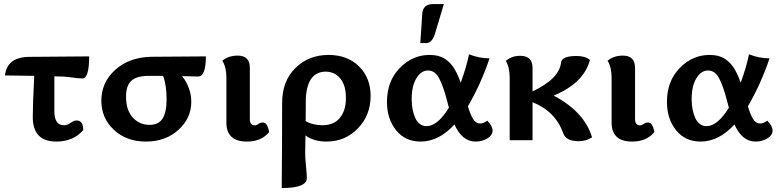

<svg xmlns="http://www.w3.org/2000/svg" viewBox="-20 -704 3926 964"><path d="M262.7 6.8Q144.5 6.8 144.5 -116.7Q144.5 -175.8 151.9 -323.2L4.9 -325.2Q15.1 -416 123.5 -418.5L427.7 -420.9Q427.7 -310.1 393.6 -310.1Q374 -310.1 337.6 -315.4Q301.3 -320.8 252.9 -320.8V-146Q252.9 -75.2 300.8 -75.2Q318.4 -75.2 334.7 -87.2Q351.1 -99.1 364.7 -99.1Q397.9 -99.1 397.9 -50.8Q348.1 6.8 262.7 6.8Z M712.4 6.8Q614.3 6.8 551.5 -52.5Q488.8 -111.8 488.8 -198.2Q488.8 -290 558.1 -353Q627.4 -416 737.8 -418.9L1013.7 -420.9Q1013.7 -319.8 974.1 -319.8Q949.2 -319.8 935.5 -320.8Q921.9 -321.8 894.5 -321.8Q940.4 -262.2 940.4 -192.9Q940.4 -110.4 875.7 -51.8Q811 6.8 712.4 6.8ZM730.5 -77.1Q776.4 -77.1 796.4 -108.9Q816.4 -140.6 816.4 -205.1Q816.4 -276.9 798.8 -323.2H728.5Q666.5 -323.2 639.6 -298.6Q612.8 -273.9 612.8 -219.2Q612.8 -150.9 646.5 -114Q680.2 -77.1 730.5 -77.1Z M1234.4 -106Q1234.4 -74.7 1259.8 -74.7Q1268.1 -74.7 1277.8 -81.8Q1287.6 -88.9 1300.3 -88.9Q1322.3 -88.9 1331.5 -41Q1292.5 6.8 1219.7 6.8Q1117.7 6.8 1116.7 -86.9V-314Q1116.7 -338.9 1111.8 -360.8Q1106.9 -382.8 1096.2 -398.9Q1127 -424.8 1173.3 -424.8Q1234.4 -424.8 1234.4 -363.3Z M1394.5 240.2Q1396.5 32.2 1396.5 -187Q1396.5 -296.9 1463.1 -362.5Q1529.8 -428.2 1629.4 -428.2Q1724.6 -428.2 1782.7 -370.6Q1840.8 -313 1840.8 -222.2Q1840.8 -125 1776.6 -59.1Q1712.4 6.8 1619.6 6.8Q1555.7 6.8 1513.7 -23.9L1512.2 64Q1512.2 89.4 1516.4 130.4Q1520.5 171.4 1520.5 189.9Q1520.5 240.2 1394.5 240.2ZM1598.6 -75.2Q1656.2 -75.2 1686.5 -112.1Q1716.8 -148.9 1716.8 -211.9Q1716.8 -276.4 1688.2 -310.3Q1659.7 -344.2 1615.7 -344.2Q1522.5 -344.2 1515.6 -210L1514.6 -96.2Q1530.8 -85.9 1553.7 -80.6Q1576.7 -75.2 1598.6 -75.2Z M2368.2 6.8Q2299.8 6.8 2261.7 -79.1Q2183.6 6.8 2091.8 6.8Q2014.2 6.8 1968.5 -50.3Q1922.9 -107.4 1922.9 -191.9Q1922.9 -296.9 1987.1 -362.5Q2051.3 -428.2 2136.7 -428.2Q2183.6 -428.2 2213.1 -409.2Q2242.7 -390.1 2261.5 -358.6Q2280.3 -327.1 2293 -288.1Q2320.8 -363.8 2335 -431.2Q2386.2 -411.1 2438 -411.1Q2394.5 -282.2 2329.1 -169.9Q2341.3 -129.9 2355.2 -106.9Q2369.1 -84 2391.1 -84Q2407.2 -84 2426.8 -98.1Q2453.1 -70.8 2453.1 -48.8Q2453.1 -24.9 2426.8 -9Q2400.4 6.8 2368.2 6.8ZM2122.1 -70.8Q2176.8 -70.8 2233.9 -163.1L2222.2 -207Q2206.1 -269 2185.5 -309.6Q2165 -350.1 2128.9 -350.1Q2094.2 -350.1 2070.6 -311Q2046.9 -272 2046.9 -206.1Q2046.9 -151.9 2065.2 -111.3Q2083.5 -70.8 2122.1 -70.8ZM2120.1 -487.8H2090.3L2100.1 -634.8Q2103 -683.6 2155.8 -683.6H2208.5L2164.6 -536.6Q2149.9 -487.8 2120.1 -487.8Z M2653.8 -245.1Q2788.1 -308.6 2796.9 -389.6Q2800.3 -422.9 2875 -422.9Q2918 -422.9 2941.9 -403.3Q2911.6 -286.6 2759.8 -224.1Q2914.1 -142.6 2952.6 -14.6Q2923.3 4.9 2885.3 4.9Q2821.8 4.9 2808.1 -34.7Q2768.6 -145 2653.8 -190.9V0H2539.1V-313Q2539.1 -337.9 2534.4 -359.9Q2529.8 -381.8 2519.5 -397.9Q2547.9 -423.8 2591.8 -423.8Q2653.8 -423.8 2653.8 -362.3Z M3168.5 -106Q3168.5 -74.7 3193.8 -74.7Q3202.1 -74.7 3211.9 -81.8Q3221.7 -88.9 3234.4 -88.9Q3256.3 -88.9 3265.6 -41Q3226.6 6.8 3153.8 6.8Q3051.8 6.8 3050.8 -86.9V-314Q3050.8 -338.9 3045.9 -360.8Q3041 -382.8 3030.3 -398.9Q3061 -424.8 3107.4 -424.8Q3168.5 -424.8 3168.5 -363.3Z M3773.9 6.8Q3705.6 6.8 3667.5 -79.1Q3589.4 6.8 3497.6 6.8Q3419.9 6.8 3374.3 -50.3Q3328.6 -107.4 3328.6 -191.9Q3328.6 -296.9 3392.8 -362.5Q3457 -428.2 3542.5 -428.2Q3589.4 -428.2 3618.9 -409.2Q3648.4 -390.1 3667.2 -358.6Q3686 -327.1 3698.7 -288.1Q3726.6 -363.8 3740.7 -431.2Q3792 -411.1 3843.8 -411.1Q3800.3 -282.2 3734.9 -169.9Q3747.1 -129.9 3761 -106.9Q3774.9 -84 3796.9 -84Q3813 -84 3832.5 -98.1Q3858.9 -70.8 3858.9 -48.8Q3858.9 -24.9 3832.5 -9Q3806.2 6.8 3773.9 6.8ZM3527.8 -70.8Q3582.5 -70.8 3639.6 -163.1L3627.9 -207Q3611.8 -269 3591.3 -309.6Q3570.8 -350.1 3534.7 -350.1Q3500 -350.1 3476.3 -311Q3452.6 -272 3452.6 -206.1Q3452.6 -151.9 3470.9 -111.3Q3489.3 -70.8 3527.8 -70.8Z"/></svg>

Font: ALMAS
Style: Bold
Weight: 700
Designer: ALMAS Font/ by Husham Jawad Kadhim, derived from the Bainsely font by/ Paul James MIller
Foundry: High-Logic / Made with FontCreator
Version: Version 1.411;September 19, 2021;FontCreator 14.0.0.2814 32-